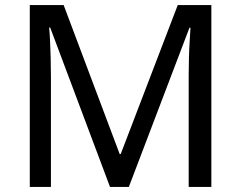

<svg xmlns="http://www.w3.org/2000/svg" viewBox="-20 -734 947 754"><path d="M412 0 177 -626H173Q175 -606 176.5 -575Q178 -544 179 -507.5Q180 -471 180 -433V0H97V-714H230L450 -129H454L678 -714H810V0H721V-439Q721 -474 722 -508.5Q723 -543 725 -573.5Q727 -604 728 -625H724L486 0Z"/></svg>

Font: Noto Sans Sora Sompeng
Style: Regular
Weight: 400
Designer: Monotype Design Team. David Williams.
Foundry: Monotype Imaging Inc.
Version: Version 2.101